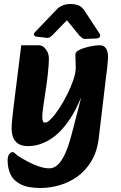

<svg xmlns="http://www.w3.org/2000/svg" viewBox="-20 -717 605 958"><path d="M182 221Q120 221 84 203Q48 185 33 154Q18 123 18 83Q18 63 26 52.5Q34 42 41 42Q49 42 55 48.5Q61 55 73 63Q92 75 118 89Q144 103 173 113Q202 123 228 123Q243 123 261 111Q279 99 298.5 63Q318 27 337 -45L396 -273H401Q366 -175 321 -111.5Q276 -48 224.5 -18Q173 12 120 12Q78 12 58 -11Q38 -34 38 -75Q38 -95 40.5 -119Q43 -143 49 -194L86 -491H176Q193 -491 208.5 -471.5Q224 -452 224 -424Q224 -410 222.5 -390Q221 -370 218.5 -345.5Q216 -321 212 -294L199 -207Q195 -179 193 -162.5Q191 -146 191 -132Q191 -122 193.5 -113.5Q196 -105 205 -105Q217 -105 236 -125Q255 -145 276 -177Q297 -209 315.5 -246Q334 -283 346 -318.5Q358 -354 358 -379Q358 -396 357 -415.5Q356 -435 356 -445Q356 -458 376 -468Q396 -478 425 -484.5Q454 -491 480 -491Q501 -491 511.5 -471Q522 -451 518 -414Q517 -397 514 -371Q511 -345 507 -316L473 -30Q465 39 436 87Q407 135 365.5 164.5Q324 194 276 207.5Q228 221 182 221ZM154 -556Q147 -549 150 -542Q153 -535 163 -534L215 -528Q223 -527 229.5 -531.5Q236 -536 240 -540L314 -616L375 -541Q380 -536 387.5 -529Q395 -522 408 -523L461 -525Q475 -526 478.5 -534Q482 -542 477 -549L402 -663Q389 -683 372 -690Q355 -697 332 -697Q310 -697 293 -690Q276 -683 267 -674Z"/></svg>

Font: Alkatra
Style: Regular
Weight: 400
Designer: Suman Bhandary
Version: Version 1.100;gftools[0.9.22]